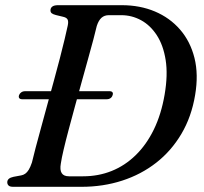

<svg xmlns="http://www.w3.org/2000/svg" viewBox="-20 -720 786 740"><path d="M53.5 -353.5Q56 -360 62 -364.2Q68 -368.5 75.5 -368.5H402Q410.5 -368.5 413.5 -364.2Q416.5 -360 414 -353.5Q412 -346 406 -341.8Q400 -337.5 391.5 -337.5H65.5Q57.5 -337.5 54.2 -341.8Q51 -346 53.5 -353.5ZM8 -17.5Q8 -25.5 14 -30.8Q20 -36 32 -38.5L61.5 -44Q70 -45.5 77.2 -50.5Q84.5 -55.5 90.8 -65.8Q97 -76 103 -93.5Q108 -115.5 117.2 -150Q126.5 -184.5 138 -227Q149.5 -269.5 162.2 -315.8Q175 -362 187.5 -408.2Q200 -454.5 210.8 -495.5Q221.5 -536.5 229.2 -569.2Q237 -602 241 -621Q244.5 -637 240.5 -644.8Q236.5 -652.5 222.5 -655.5L195.5 -662Q184 -665 179.2 -669Q174.5 -673 174.5 -680Q174.5 -689.5 181.8 -694.8Q189 -700 203.5 -700H449.5Q519.5 -700 577 -675.8Q634.5 -651.5 674 -606Q713.5 -560.5 729.5 -496.8Q745.5 -433 732 -353.5Q718 -269.5 679 -203.8Q640 -138 582 -92.8Q524 -47.5 450.8 -23.8Q377.5 0 294 0H31Q18 0 13 -5Q8 -10 8 -17.5ZM300.5 -40.5Q359 -40.5 410.2 -61Q461.5 -81.5 503 -122Q544.5 -162.5 573 -221Q601.5 -279.5 614.5 -355.5Q627.5 -431.5 618.5 -488.5Q609.5 -545.5 584.5 -584Q559.5 -622.5 523.8 -642Q488 -661.5 447.5 -661.5H399.5Q382.5 -661.5 371.2 -651.5Q360 -641.5 353 -620Q348.5 -600.5 339.8 -567.5Q331 -534.5 319.2 -492.2Q307.5 -450 294.5 -403.2Q281.5 -356.5 268.8 -309.8Q256 -263 244.8 -220.8Q233.5 -178.5 225.5 -144.5Q217.5 -110.5 214.5 -90Q210 -65 217.8 -52.8Q225.5 -40.5 246 -40.5Z"/></svg>

Font: Fraunces
Style: Italic
Weight: 400
Italic angle: -16°
Version: Version 1.000;[b76b70a41]